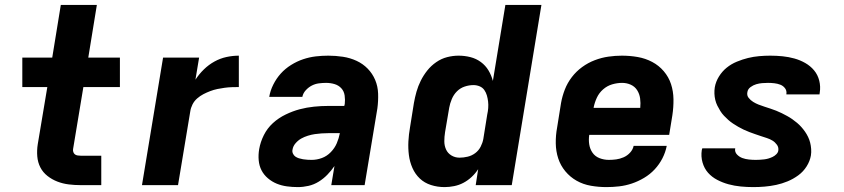

<svg xmlns="http://www.w3.org/2000/svg" viewBox="-20 -755 3440 783"><path d="M393 0H309Q284 0 260 -3Q236 -6 214 -14.5Q192 -23 173.5 -37.5Q155 -52 144.5 -72.5Q134 -93 132 -117.5Q130 -142 134 -167L173 -400H71V-520H193L228 -735H375L340 -520H469V-400H320L278 -147Q277 -141 279 -135Q281 -129 285.5 -125.5Q290 -122 296.5 -121Q303 -120 309 -120H393Z M559 0 645 -520H792L777 -430Q792 -453 811.5 -472Q831 -491 854.5 -504Q878 -517 903.5 -522.5Q929 -528 954 -528V-400Q939 -400 925 -399.5Q911 -399 896 -397Q881 -395 866.5 -392Q852 -389 837.5 -383.5Q823 -378 809.5 -371Q796 -364 784 -353.5Q772 -343 765 -329Q758 -315 756 -301L706 0Z M1195 8Q1172 8 1150 5Q1128 2 1108.5 -6Q1089 -14 1072.5 -28Q1056 -42 1046.5 -60.5Q1037 -79 1035 -101.5Q1033 -124 1037 -147Q1042 -176 1056 -204Q1070 -232 1093 -253Q1116 -274 1145 -288Q1174 -302 1202.5 -309.5Q1231 -317 1260.5 -320Q1290 -323 1319 -323H1384L1386 -331Q1388 -348 1385.5 -365.5Q1383 -383 1372 -395Q1361 -407 1344.5 -412Q1328 -417 1310 -417Q1295 -417 1280 -415Q1265 -413 1251.5 -406Q1238 -399 1227 -387Q1216 -375 1213 -360H1078Q1082 -385 1094.5 -410Q1107 -435 1125 -455Q1143 -475 1167 -490Q1191 -505 1216.5 -513.5Q1242 -522 1267.5 -525Q1293 -528 1319 -528Q1349 -528 1378.5 -523.5Q1408 -519 1434 -507Q1460 -495 1479.5 -475Q1499 -455 1510 -429Q1521 -403 1522 -373Q1523 -343 1519 -313L1467 0H1331L1344 -78Q1331 -59 1315 -42.5Q1299 -26 1279.5 -14Q1260 -2 1238 3Q1216 8 1195 8ZM1251 -103Q1272 -103 1292.5 -110.5Q1313 -118 1329 -134.5Q1345 -151 1353.5 -171Q1362 -191 1366 -212H1320Q1306 -212 1291.5 -211Q1277 -210 1263.5 -208Q1250 -206 1235.5 -201.5Q1221 -197 1208.5 -190Q1196 -183 1185.5 -171Q1175 -159 1173 -145Q1171 -137 1174.5 -129Q1178 -121 1184.5 -116.5Q1191 -112 1199 -109.5Q1207 -107 1216 -105.5Q1225 -104 1234 -103.5Q1243 -103 1251 -103Z M1793 8Q1764 8 1737.5 -0.5Q1711 -9 1692 -27Q1673 -45 1662 -70Q1651 -95 1647.5 -122.5Q1644 -150 1645.5 -178.5Q1647 -207 1652 -235L1668 -335Q1672 -358 1678.5 -381Q1685 -404 1696 -426Q1707 -448 1722.5 -467.5Q1738 -487 1759 -501.5Q1780 -516 1803.5 -522Q1827 -528 1850 -528Q1875 -528 1898.5 -522Q1922 -516 1941 -502Q1960 -488 1972 -468Q1984 -448 1990 -425L2041 -735H2188L2067 0H1920L1930 -65Q1919 -48 1903.5 -33.5Q1888 -19 1870 -9.5Q1852 0 1832 4Q1812 8 1793 8ZM1854 -112Q1870 -112 1887 -116Q1904 -120 1918 -130.5Q1932 -141 1940 -156.5Q1948 -172 1951 -188L1967 -288Q1970 -301 1971 -314.5Q1972 -328 1970.5 -341Q1969 -354 1965.5 -366Q1962 -378 1955 -388Q1948 -398 1936 -403Q1924 -408 1911 -408Q1893 -408 1875 -402Q1857 -396 1843.5 -382.5Q1830 -369 1822.5 -351Q1815 -333 1812 -316L1795 -216Q1792 -197 1792 -179Q1792 -161 1799 -145.5Q1806 -130 1821 -121Q1836 -112 1854 -112Z M2453 8Q2421 8 2389.5 2.5Q2358 -3 2331.5 -18Q2305 -33 2285.5 -56.5Q2266 -80 2256.5 -109Q2247 -138 2246.5 -170.5Q2246 -203 2252 -235L2268 -335Q2273 -363 2283.5 -390Q2294 -417 2312 -440.5Q2330 -464 2354 -481.5Q2378 -499 2405.5 -509.5Q2433 -520 2461 -524Q2489 -528 2516 -528Q2549 -528 2580.5 -522.5Q2612 -517 2639.5 -502.5Q2667 -488 2687 -464.5Q2707 -441 2716.5 -412Q2726 -383 2726.5 -350.5Q2727 -318 2722 -285L2709 -205H2383Q2380 -185 2383 -166Q2386 -147 2396.5 -132Q2407 -117 2425 -110Q2443 -103 2463 -103Q2478 -103 2493 -105Q2508 -107 2523 -113.5Q2538 -120 2549.5 -132.5Q2561 -145 2564 -160H2699Q2694 -134 2681.5 -109.5Q2669 -85 2650 -64.5Q2631 -44 2606.5 -29.5Q2582 -15 2556.5 -6.5Q2531 2 2505 5Q2479 8 2453 8ZM2591 -315Q2593 -335 2590.5 -353.5Q2588 -372 2578.5 -387Q2569 -402 2552.5 -409.5Q2536 -417 2517 -417Q2497 -417 2476.5 -411Q2456 -405 2439.5 -390.5Q2423 -376 2414 -356.5Q2405 -337 2401 -317V-315Z M3052 8Q3026 8 3000.5 5.5Q2975 3 2951 -3.5Q2927 -10 2905 -21.5Q2883 -33 2867.5 -50.5Q2852 -68 2845 -92.5Q2838 -117 2842 -143L2844 -150H2979L2978 -149Q2976 -135 2985.5 -125Q2995 -115 3007.5 -110.5Q3020 -106 3034 -104.5Q3048 -103 3062 -103Q3070 -103 3078.5 -103.5Q3087 -104 3096 -105Q3105 -106 3113.5 -108.5Q3122 -111 3130.5 -115Q3139 -119 3146 -126Q3153 -133 3154 -141Q3156 -154 3148.5 -164.5Q3141 -175 3130.5 -181.5Q3120 -188 3107.5 -192Q3095 -196 3083 -200Q3071 -204 3059.5 -208Q3048 -212 3036 -216.5Q3024 -221 3012.5 -226.5Q3001 -232 2990.5 -238Q2980 -244 2969.5 -251Q2959 -258 2950 -266Q2941 -274 2932.5 -283Q2924 -292 2917.5 -302.5Q2911 -313 2905.5 -324Q2900 -335 2897 -347.5Q2894 -360 2893.5 -373Q2893 -386 2895 -399Q2899 -422 2912 -443Q2925 -464 2943.5 -479Q2962 -494 2985 -503.5Q3008 -513 3030.5 -518.5Q3053 -524 3076 -526Q3099 -528 3121 -528Q3147 -528 3171.5 -525.5Q3196 -523 3219.5 -516.5Q3243 -510 3264 -498Q3285 -486 3300 -468Q3315 -450 3321 -426Q3327 -402 3323 -377L3322 -370H3187V-372Q3189 -385 3181.5 -395Q3174 -405 3162.5 -409.5Q3151 -414 3138 -415.5Q3125 -417 3112 -417Q3100 -417 3088 -416Q3076 -415 3064 -411.5Q3052 -408 3041 -400Q3030 -392 3028 -380Q3025 -366 3033 -356Q3041 -346 3051.5 -339.5Q3062 -333 3073.5 -328.5Q3085 -324 3097.5 -320Q3110 -316 3122 -312Q3134 -308 3145.5 -303.5Q3157 -299 3168 -293.5Q3179 -288 3190 -282Q3201 -276 3211 -269Q3221 -262 3230.5 -254Q3240 -246 3248 -237Q3256 -228 3263 -218Q3270 -208 3275.5 -196.5Q3281 -185 3284 -173Q3287 -161 3288 -147.5Q3289 -134 3287 -121Q3283 -98 3269.5 -76.5Q3256 -55 3235.5 -40Q3215 -25 3192 -15.5Q3169 -6 3145.5 -1Q3122 4 3098.5 6Q3075 8 3052 8Z"/></svg>

Font: Iosevka Aile Heavy Oblique
Style: Regular
Weight: 900
Italic angle: -9°
Designer: Belleve Invis
Foundry: Belleve Invis
Version: Version 31.1.0; ttfautohint (v1.8.4)